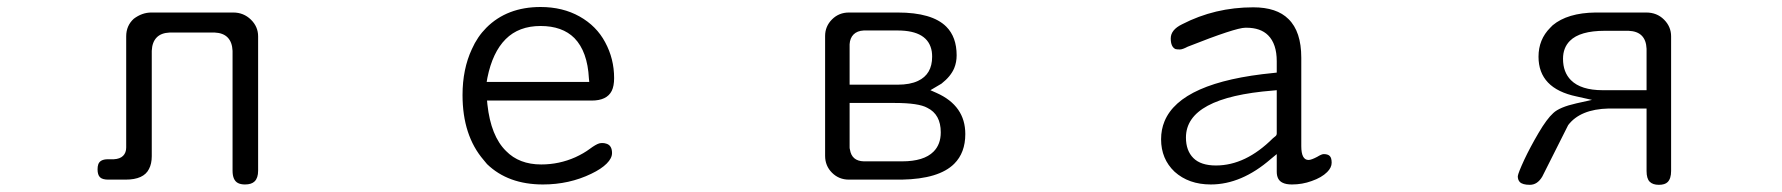

<svg xmlns="http://www.w3.org/2000/svg" viewBox="-20 -510 5040 543"><path d="M637.7 -27.3Q637.7 0 653.3 7.8Q661.1 11.7 672.9 11.7Q691.4 11.7 700.2 2.9Q710 -6.8 710 -27.3V-407.2Q710 -434.6 689.5 -454.6Q668.9 -474.6 639.6 -474.6H408.2Q381.8 -474.6 358.4 -457Q336.9 -437.5 336.9 -407.2V-92.8Q336.9 -78.1 328.1 -69.3Q319.3 -60.5 301.8 -59.6H285.2Q262.7 -59.6 257.8 -44.9Q255.9 -39.1 255.9 -31.2Q255.9 -15.6 262.7 -8.8Q269.5 -2 286.1 -2H335Q386.7 -2 401.4 -32.2Q409.2 -46.9 409.2 -68.4V-366.2Q410.2 -390.6 422.9 -403.8Q435.5 -417 460 -418H586.9Q611.3 -417 624 -403.8Q636.7 -390.6 637.7 -366.2Z M1510.7 -44.9Q1448.2 -44.9 1411.1 -83Q1368.2 -125 1358.4 -214.8L1357.4 -225.6H1653.3Q1696.3 -225.6 1710 -252.9Q1716.8 -266.6 1716.8 -289.1Q1716.8 -343.8 1691.4 -390.6Q1667 -436.5 1619.1 -463.4Q1571.3 -490.2 1508.8 -490.2Q1414.1 -490.2 1355.5 -431.6Q1330.1 -406.2 1314.5 -371.1Q1288.1 -314.5 1288.1 -241.2Q1288.1 -127 1347.7 -57.6Q1352.5 -51.8 1357.4 -45.9Q1417 11.7 1515.6 11.7Q1589.8 11.7 1652.3 -18.6Q1680.7 -32.2 1695.8 -47.4Q1710.9 -62.5 1710.9 -77.1Q1710.9 -98.6 1695.3 -103.5Q1689.5 -105.5 1684.1 -105.5Q1678.7 -105.5 1674.8 -104.5Q1665 -101.6 1647.9 -88.9Q1630.9 -76.2 1607.4 -65.4Q1561.5 -44.9 1510.7 -44.9ZM1358.4 -290Q1373 -362.3 1410.2 -399.4Q1447.3 -436.5 1508.8 -436.5Q1570.3 -436.5 1604.5 -402.3Q1641.6 -364.3 1645.5 -288.1L1646.5 -278.3H1356.4Z M2678.7 -46.9Q2710 -78.1 2710 -130.9Q2710 -210.9 2628.9 -247.1L2611.3 -254.9Q2636.7 -269.5 2642.6 -273.4Q2668.9 -293.9 2678.7 -317.4Q2685.5 -334 2685.5 -353.5Q2685.5 -405.3 2656.2 -434.6Q2616.2 -474.6 2518.6 -474.6H2380.9Q2352.5 -474.6 2333 -455.1Q2313.5 -435.5 2313.5 -408.2V-69.3Q2313.5 -41 2333 -21.5Q2352.5 -2 2380.9 -2H2530.3Q2635.7 -3.9 2678.7 -46.9ZM2616.2 -349.6Q2616.2 -299.8 2576.2 -281.2Q2553.7 -270.5 2518.6 -270.5H2382.8V-384.8Q2383.8 -402.3 2394 -412.6Q2404.3 -422.9 2422.9 -423.8H2518.6Q2605.5 -423.8 2615.2 -364.3Q2616.2 -357.4 2616.2 -349.6ZM2382.8 -218.8H2510.7Q2578.1 -218.8 2602.5 -205.1Q2640.6 -186.5 2640.6 -135.7Q2640.6 -101.6 2620.1 -81.1Q2592.8 -53.7 2531.2 -53.7H2422.9Q2388.7 -54.7 2383.8 -86.9Q2382.8 -89.8 2382.8 -92.8Z M3680.7 -57.6Q3660.2 -57.6 3660.2 -96.7V-346.7Q3660.2 -420.9 3624 -456.1Q3590.8 -489.3 3524.4 -489.3Q3416 -489.3 3323.2 -441.4Q3291 -425.8 3291 -401.4Q3291 -377 3304.7 -371.1Q3309.6 -370.1 3316.9 -370.1Q3324.2 -370.1 3338.9 -377.9Q3474.6 -431.6 3502 -431.6Q3503.9 -431.6 3504.9 -431.6Q3544.9 -431.6 3566.4 -410.2Q3590.8 -385.7 3590.8 -336.9V-304.7L3582 -303.7Q3319.3 -278.3 3273.4 -167Q3263.7 -143.6 3263.7 -116.2Q3263.7 -60.5 3301.8 -24.4Q3341.8 11.7 3404.3 11.7Q3491.2 11.7 3574.2 -60.5L3590.8 -74.2V-24.4Q3590.8 -1 3607.4 6.8Q3617.2 11.7 3633.8 11.7Q3663.1 11.7 3689.5 2Q3717.8 -7.8 3733.4 -23.4Q3746.1 -36.1 3746.1 -49.8Q3746.1 -63.5 3740.7 -68.8Q3735.4 -74.2 3723.6 -74.2Q3717.8 -74.2 3705.1 -66.4Q3688.5 -57.6 3680.7 -57.6ZM3334 -121.1Q3334 -234.4 3580.1 -253.9L3590.8 -254.9V-132.8Q3590.8 -127.9 3587.4 -125Q3584 -122.1 3580.1 -119.1Q3502.9 -42 3418.9 -42Q3376 -42 3355 -63Q3334 -84 3334 -121.1Z M4331.1 -349.6Q4331.1 -259.8 4438.5 -237.3L4482.4 -227.5L4438.5 -217.8Q4390.6 -207 4373 -190.4Q4354.5 -173.8 4331.1 -133.8Q4307.6 -93.8 4291 -58.6Q4273.4 -20.5 4272.5 -11.7Q4272.5 -1 4278.3 4.9Q4286.1 12.7 4306.6 12.7Q4328.1 12.7 4341.8 -10.7L4415 -156.2Q4449.2 -201.2 4529.3 -203.1H4636.7V-26.4Q4636.7 -4.9 4645.5 3.9Q4654.3 12.7 4671.4 12.7Q4688.5 12.7 4696.3 4.9Q4706.1 -4.9 4706.1 -26.4V-407.2Q4706.1 -434.6 4686 -454.6Q4666 -474.6 4635.7 -474.6H4492.2Q4413.1 -473.6 4371.1 -438.5L4364.3 -431.6Q4331.1 -398.4 4331.1 -349.6ZM4636.7 -254.9H4512.7Q4451.2 -254.9 4422.9 -283.2Q4400.4 -305.7 4400.4 -343.8Q4400.4 -375 4419.9 -394.5Q4448.2 -422.9 4518.6 -422.9H4585.9Q4610.4 -421.9 4623 -409.2Q4635.7 -396.5 4636.7 -372.1Z"/></svg>

Font: FakePearl
Style: ExtraLight
Weight: 300
Version: Version 1.2